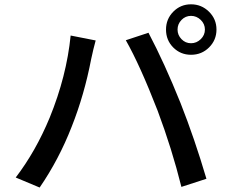

<svg xmlns="http://www.w3.org/2000/svg" viewBox="-20 -842 1040 877"><path d="M809.1 -751Q791 -732.4 791 -707Q791 -681.6 809.1 -663.1Q827.1 -644.5 852.5 -644.5Q877.9 -644.5 897 -663.1Q916 -681.6 916 -707Q916 -732.4 897 -751Q877.9 -769.5 852.5 -769.5Q827.1 -769.5 809.1 -751ZM738.3 -707Q738.3 -754.9 771.5 -788.6Q804.7 -822.3 852.5 -822.3Q900.4 -822.3 934.6 -788.6Q968.8 -754.9 968.8 -707Q968.8 -659.2 935.1 -625.5Q901.4 -591.8 852.5 -591.8Q804.7 -591.8 771.5 -625Q738.3 -658.2 738.3 -707ZM207 -304.7Q284.2 -494.1 302.7 -679.7L417 -657.2Q406.2 -618.2 396.5 -572.3Q365.2 -409.2 307.6 -263.7Q249 -113.3 161.1 14.6L51.8 -31.2Q143.6 -151.4 207 -304.7ZM700.2 -335.9Q619.1 -544.9 554.7 -658.2L658.2 -692.4Q731.4 -553.7 804.7 -371.1Q869.1 -208 922.9 -25.4L808.6 11.7Q765.6 -161.1 700.2 -335.9Z"/></svg>

Font: Gen Shin Gothic Monospace Medium
Style: Regular
Weight: 500
Designer: [Source Han Sans]
Ryoko NISHIZUKA  (kana & ideographs); Paul D. Hunt (Latin, Greek & Cyrillic); Wenlong ZHANG  (bopomofo
Version: Version 1.002.20150607